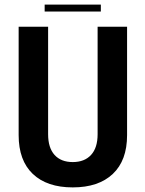

<svg xmlns="http://www.w3.org/2000/svg" viewBox="-20 -802 632 834"><path d="M174 -752V-782H418V-752ZM296 12Q184 12 122.5 -46.5Q61 -105 61 -215V-686H189V-219Q189 -160 217 -129Q245 -98 296 -98Q347 -98 375.5 -129Q404 -160 404 -219V-686H532V-215Q532 -105 470 -46.5Q408 12 296 12Z"/></svg>

Font: AXENEO7
Style: Regular
Weight: 400
Designer: Hector Gatti, Simon Guibord
Foundry: Omnibus-Type, Jean-Christophe Thérien
Version: Version 1.000